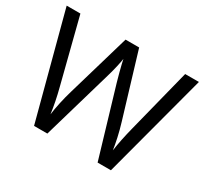

<svg xmlns="http://www.w3.org/2000/svg" viewBox="-144 -926 1217 1138"><g transform="rotate(30 465.0 -357.0)"><path d="M917 -714 727 0H636L497 -468Q489 -497 481 -526Q473 -555 468 -577.5Q463 -600 461 -609Q460 -596 450.5 -553.5Q441 -511 427 -465L292 0H201L12 -714H106L217 -278Q229 -232 237.5 -189Q246 -146 251 -108Q256 -147 266 -193Q276 -239 289 -283L415 -714H508L639 -280Q653 -234 663 -188.5Q673 -143 678 -108Q683 -145 692 -188.5Q701 -232 713 -279L823 -714Z"/></g></svg>

Font: Noto Sans Mayan Numerals
Style: Regular
Weight: 400
Designer: Monotype Design Team
Foundry: Monotype Imaging Inc.
Version: Version 2.001; ttfautohint (v1.8.4.7-5d5b)